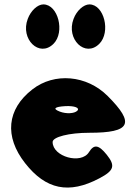

<svg xmlns="http://www.w3.org/2000/svg" viewBox="-20 -903 616 872"><path d="M127 -497C11 -407 -1 -283 94 -162C188 -42 293 -20 431 -93C498 -128 505 -150 465 -200C428 -246 407 -249 384 -212C349 -155 219 -191 219 -258C219 -281 294 -300 386 -300C574 -300 594 -342 469 -467C374 -562 227 -575 127 -497ZM331 -400C318 -387 281 -385 252 -396C218 -409 227 -418 277 -421C319 -423 344 -413 331 -400ZM314 -817C279 -725 367 -640 431 -704C484 -757 453 -883 386 -883C360 -883 328 -855 314 -817ZM106 -817C71 -725 159 -640 223 -704C276 -757 244 -883 177 -883C151 -883 120 -855 106 -817Z"/></svg>

Font: Hussar Skorodowane
Style: Bold
Weight: 700
Foundry: Cannot Into Space Fonts
Version: Version 0.892